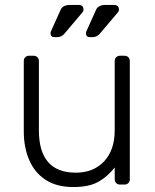

<svg xmlns="http://www.w3.org/2000/svg" viewBox="-20 -745 625 775"><path d="M276 10Q208 10 163.5 -19.5Q119 -49 97.5 -100Q76 -151 76 -214V-498Q76 -508 82 -514Q88 -520 98 -520H115Q125 -520 131 -514Q137 -508 137 -498V-219Q137 -48 286 -48Q357 -48 400 -93.5Q443 -139 443 -219V-498Q443 -508 449 -514Q455 -520 465 -520H482Q492 -520 498 -514Q504 -508 504 -498V-22Q504 -12 498 -6Q492 0 482 0H465Q455 0 449 -6Q443 -12 443 -22V-69Q416 -34 378.5 -12Q341 10 276 10ZM343 -595Q327 -595 327 -611Q327 -615 329 -619Q331 -623 332 -626L368 -706Q377 -725 405 -725H440Q460 -725 460 -706Q460 -699 454 -693L383 -609Q371 -595 353 -595ZM200 -595Q184 -595 184 -611Q184 -615 186 -619Q188 -623 189 -626L225 -706Q234 -725 262 -725H297Q317 -725 317 -706Q317 -699 311 -693L240 -609Q228 -595 210 -595Z"/></svg>

Font: Rubik Light
Style: Regular
Weight: 300
Designer: Hubert and Fischer
Foundry: Hubert and Fischer
Version: Version 2.300;gftools[0.9.30]